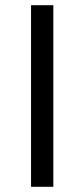

<svg xmlns="http://www.w3.org/2000/svg" viewBox="-20 -715 323 735"><path d="M184.1 0H98.9V-695H184.1Z"/></svg>

Font: Pretendard JP Variable
Style: Regular
Weight: 400
Designer: Base glyphs from Inter by Rasmus Andersson; Hangul glyphs from Noto Sans CJK(Source Han Sans) by Jang Soo-young and Kang
Foundry: Kil Hyung-jin
Version: Version 1.307;Glyphs 3.2 (3192)